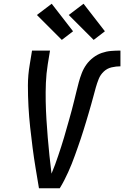

<svg xmlns="http://www.w3.org/2000/svg" viewBox="-20 -1005 663 1025"><path d="M188 0Q179 -54 170 -108Q161 -162 154 -216.5Q147 -271 141 -326Q135 -381 132 -436.5Q129 -492 129 -548.5Q129 -605 139 -662L151 -735H247L235 -662Q227 -612 225 -562.5Q223 -513 224 -464Q225 -415 228 -366.5Q231 -318 235 -270Q239 -222 244 -174Q249 -126 255 -78Q265 -102 274 -126Q283 -150 291 -174.5Q299 -199 307 -223Q315 -247 322 -271.5Q329 -296 336 -320.5Q343 -345 350 -369.5Q357 -394 363.5 -418.5Q370 -443 376 -467.5Q382 -492 388 -516.5Q394 -541 400.5 -565.5Q407 -590 416.5 -614.5Q426 -639 441 -660Q456 -681 477.5 -697.5Q499 -714 523.5 -722.5Q548 -731 573 -733Q598 -735 623 -735V-651Q600 -651 576 -645.5Q552 -640 534 -623Q516 -606 507 -583.5Q498 -561 491.5 -538Q485 -515 479 -492Q473 -469 466.5 -446.5Q460 -424 453.5 -401.5Q447 -379 440 -356Q433 -333 426 -310.5Q419 -288 411.5 -265.5Q404 -243 396 -220.5Q388 -198 380 -175.5Q372 -153 363 -130.5Q354 -108 344 -86Q334 -64 323 -42.5Q312 -21 299 0ZM480 -792 347 -925 426 -985 540 -838ZM310 -792 177 -925 256 -985 370 -838Z"/></svg>

Font: Iosevka Curly Medium Extended
Style: Italic
Weight: 500
Width: 7
Italic angle: -9°
Monospace: yes
Designer: Belleve Invis
Foundry: Belleve Invis
Version: Version 11.1.0; ttfautohint (v1.8.3)